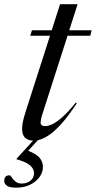

<svg xmlns="http://www.w3.org/2000/svg" viewBox="-70 -655 454 908"><path d="M131 -117Q125.5 -100 123.8 -90.8Q122 -81.5 122 -76Q122 -58.5 144.5 -58.5Q156.5 -58.5 175.2 -66.5Q194 -74.5 222 -98.5Q250 -122.5 288.5 -170L293 -166.5Q250.5 -102 217 -65.8Q183.5 -29.5 157 -13Q130.5 3.5 109 8L63.5 58Q104 74 118.5 92.8Q133 111.5 133 135Q133 160.5 116.5 182.8Q100 205 71.8 218.8Q43.5 232.5 7.5 232.5Q-25.5 232.5 -37.8 223Q-50 213.5 -50 201Q-50 174 -24.5 174Q-20.5 174 -14.5 183.8Q-8.5 193.5 2.8 203.2Q14 213 32.5 213Q57.5 213 74.2 199.5Q91 186 91 163.5Q91 145 74 128.5Q57 112 8 98V96L86.5 10Q64.5 10 49.5 -3Q34.5 -16 34.5 -46.5Q34.5 -56.5 37.2 -74Q40 -91.5 52.5 -131L166.5 -486H73L81 -512H174.5L214 -635H297L257.5 -512H363.5L357 -486H249.5Z"/></svg>

Font: Newsreader Display
Style: Italic
Weight: 400
Italic angle: -17°
Designer: Hugues Gentile
Foundry: Production Type
Version: Version 1.001